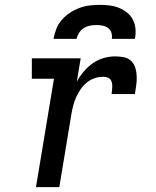

<svg xmlns="http://www.w3.org/2000/svg" viewBox="-20 -770 640 790"><path d="M128 0 202 -446H111V-530H312L296 -434Q308 -456 324.5 -475.5Q341 -495 361.5 -509.5Q382 -524 406 -531Q430 -538 454 -538Q472 -538 490 -534.5Q508 -531 520 -519Q532 -507 537 -490.5Q542 -474 542.5 -455.5Q543 -437 540.5 -419Q538 -401 535 -383H439Q440 -391 441 -399Q442 -407 442 -415.5Q442 -424 440 -431.5Q438 -439 433 -444.5Q428 -450 420 -452Q412 -454 404 -454Q386 -454 368.5 -448Q351 -442 336.5 -430Q322 -418 311.5 -402.5Q301 -387 293.5 -370.5Q286 -354 281.5 -336.5Q277 -319 274 -302L224 0ZM200 -610Q204 -631 212 -651.5Q220 -672 234.5 -688.5Q249 -705 268 -717.5Q287 -730 307.5 -737.5Q328 -745 349 -747.5Q370 -750 391 -750Q411 -750 431.5 -747.5Q452 -745 470 -737.5Q488 -730 503 -718Q518 -706 527 -688.5Q536 -671 537.5 -650.5Q539 -630 535 -610H440Q442 -623 438.5 -635Q435 -647 425 -654.5Q415 -662 402.5 -664.5Q390 -667 377 -667Q364 -667 350.5 -664.5Q337 -662 325 -654.5Q313 -647 305.5 -635Q298 -623 295 -610Z"/></svg>

Font: Iosevka Curly Slab MdEx
Style: Italic
Weight: 500
Width: 7
Italic angle: -9°
Monospace: yes
Designer: Belleve Invis
Foundry: Belleve Invis
Version: Version 11.0.0; ttfautohint (v1.8.3)